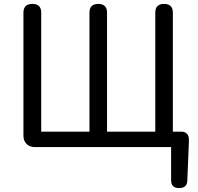

<svg xmlns="http://www.w3.org/2000/svg" viewBox="-20 -753 1016 983"><path d="M897 210Q856 210 856 170V0H478H158Q132 0 116 -16Q100 -32 100 -58V-688Q100 -733 146 -733Q191 -733 191 -688V-79H438V-688Q438 -733 483 -733Q528 -733 528 -688V-79H775V-688Q775 -733 820 -733Q865 -733 865 -688V-79H909Q926 -79 936.5 -68.5Q947 -58 947 -41V-23L939 171Q938 210 897 210Z"/></svg>

Font: GenSenRounded JP R
Style: Regular
Weight: 400
Version: Version 1.501;PS 1;hotconv 16.6.51;makeotf.lib2.5.65220